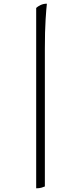

<svg xmlns="http://www.w3.org/2000/svg" viewBox="-20 -820 439 1040"><path d="M176 200V-777Q184 -785 199.5 -792.5Q215 -800 234 -800Q231 -777 227 -714Q223 -651 223 -556V190Q217 193 205 196.5Q193 200 176 200Z"/></svg>

Font: Texturina 72pt ExtraLight
Style: Regular
Weight: 200
Designer: Guillermo Torres Carreño
Foundry: Omnibus-Type
Version: Version 1.002; ttfautohint (v1.8.3)